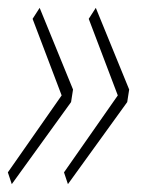

<svg xmlns="http://www.w3.org/2000/svg" viewBox="-29 -515 371 489"><path d="M-9 -76 128 -272 54 -467 72 -495 157 -287 152 -255 1 -46ZM134 -76 271 -272 197 -467 215 -495 300 -287 295 -255 144 -46Z"/></svg>

Font: Georama SemiCondensed ExtraLight
Style: Italic
Weight: 200
Width: 4
Italic angle: -9°
Designer: Jean-Baptiste Levee
Foundry: Production Type
Version: Version 1.000